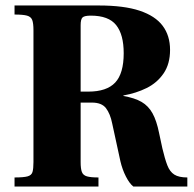

<svg xmlns="http://www.w3.org/2000/svg" viewBox="-20 -680 707 700"><path d="M33 0V-33Q66 -33 80.5 -37Q95 -41 98.5 -53Q102 -65 102 -89V-570Q102 -595 97.5 -607Q93 -619 78.5 -623Q64 -627 33 -627V-660H340Q432 -660 489 -641Q546 -622 573 -586Q600 -550 600 -498Q600 -447 576.5 -412.5Q553 -378 514.5 -359Q476 -340 430 -332V-330Q471 -323 496 -308.5Q521 -294 536 -267Q551 -240 560 -195L572 -139Q581 -101 590 -77.5Q599 -54 615.5 -43.5Q632 -33 663 -33V0H466Q452 -11 439 -36.5Q426 -62 419 -92L389 -230Q382 -265 366.5 -285.5Q351 -306 315 -306H274V-89Q274 -65 278.5 -53Q283 -41 297 -37Q311 -33 339 -33V0ZM274 -346H302Q369 -346 400 -379Q431 -412 431 -486Q431 -554 403.5 -588.5Q376 -623 311 -623Q288 -623 281 -616.5Q274 -610 274 -588Z"/></svg>

Font: Frank Ruhl Libre Black
Style: Regular
Weight: 900
Designer: Yanek Iontef
Foundry: Fontef
Version: Version 6.004